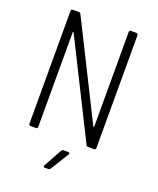

<svg xmlns="http://www.w3.org/2000/svg" viewBox="-161 -796 892 1086"><g transform="rotate(20 284.5 -253.0)"><path d="M426 -690V-121C426 -117 423 -116 421 -119L134 -693C132 -698 127 -700 122 -700H86C80 -700 76 -696 76 -690V-10C76 -4 80 0 86 0H119C125 0 129 -4 129 -10V-579C129 -583 132 -584 134 -581L421 -7C423 -2 428 0 433 0H469C475 0 479 -4 479 -10V-690C479 -696 475 -700 469 -700H436C430 -700 426 -696 426 -690ZM243 194H264C269 194 273 191 276 187L344 77C348 70 345 65 337 65H309C304 65 299 68 297 72L236 182C232 189 235 194 243 194Z"/></g></svg>

Font: Barlow Semi Condensed Light
Style: Regular
Weight: 300
Width: 4
Designer: Jeremy Tribby
Foundry: Tribby Type
Version: Version 1.422;hotconv 1.0.109;makeotfexe 2.5.65596